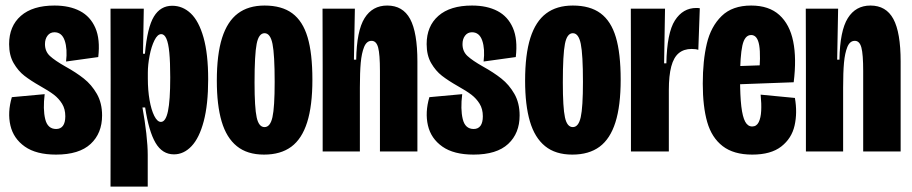

<svg xmlns="http://www.w3.org/2000/svg" viewBox="-20 -560 3371 710"><path d="M23.8 -200.7 145.2 -211.8Q138.3 -156.2 147.2 -119.6Q156 -83 187.7 -83Q204 -83 212.8 -94.8Q221.5 -106.7 221.5 -130Q221.5 -157 209.5 -176.4Q197.5 -195.8 179.2 -209.8Q160.8 -223.8 128.3 -242Q93.5 -261.8 70.3 -279.8Q47.2 -297.7 30.4 -326.6Q13.7 -355.5 13.7 -396.8Q13.7 -463.3 57.2 -501.4Q100.7 -539.5 181.5 -539.5Q237 -539.5 275.6 -519.3Q314.2 -499.2 332.6 -456.9Q351 -414.7 343.3 -349L224.3 -332.5Q229.8 -379 219.3 -409.8Q208.8 -440.7 181.3 -440.7Q165.3 -440.7 155.8 -428.2Q146.3 -415.8 146.3 -396.8Q146.3 -369.8 164.7 -352.9Q183 -336 222.2 -313.8Q261.3 -292.2 290.1 -269.4Q318.8 -246.7 338.2 -212.8Q357.5 -179 357.5 -133Q357.5 -67.2 315.2 -27.8Q272.8 11.7 187.2 11.7Q114 11.7 71.9 -17.9Q29.8 -47.5 18.5 -96Q7.2 -144.5 23.8 -200.7Z M389.2 -266.8 388.7 -528H511.7L508.8 -361.2H516Q524.8 -459.2 549.2 -498.9Q573.5 -538.7 616.8 -538.7Q655.7 -538.7 685.5 -510.4Q715.3 -482.2 732.6 -421.4Q749.8 -360.7 749.8 -266.5Q749.8 -173.7 733.4 -111.7Q717 -49.7 688.2 -19.4Q659.5 10.8 623.2 10.8Q580.2 10.8 555.2 -31.7Q530.2 -74.2 516.8 -162.5H506.8Q515.8 -112.8 521.1 -66.4Q526.3 -20 526.3 13V130H388.7ZM609.5 -273.5Q609.5 -330.3 606.1 -365.5Q602.7 -400.7 595.2 -417.2Q587.8 -433.8 576.3 -433.8Q562.5 -433.8 551.2 -411Q539.8 -388.2 533.2 -354.2Q526.7 -320.2 526.7 -291V-269Q526.7 -226.8 533 -190.2Q539.3 -153.7 550.5 -131.4Q561.7 -109.2 575 -109.2Q592.7 -109.2 601.1 -148.7Q609.5 -188.2 609.5 -273.5Z M781.8 -261.8Q781.8 -358.5 801.2 -419.8Q820.7 -481 859.6 -510.2Q898.5 -539.5 958.2 -539.5Q1022 -539.5 1060.8 -510.8Q1099.7 -482 1117.4 -422.4Q1135.2 -362.8 1135.2 -265.3Q1135.2 -168.8 1115.8 -107.7Q1096.5 -46.5 1057.2 -17.4Q1017.8 11.7 956.3 11.7Q894.2 11.7 855.8 -19.5Q817.3 -50.7 799.6 -110.9Q781.8 -171.2 781.8 -261.8ZM995.7 -257.2Q995.7 -358 987.7 -397.6Q979.7 -437.2 958.3 -437.2Q936.8 -437.2 929.1 -397.8Q921.3 -358.5 921.3 -255Q921.3 -161.5 929.2 -125.8Q937 -90 958.2 -90Q979.3 -90 987.5 -126.6Q995.7 -163.2 995.7 -257.2Z M1173.2 -312.5 1172.7 -528H1292.3L1288.8 -339.3H1297.2Q1299 -446.5 1328.2 -493Q1357.3 -539.5 1411.8 -539.5Q1469.7 -539.5 1496.6 -489.8Q1523.5 -440 1523.5 -332.3V0H1385V-297.5Q1385 -359 1378.4 -384Q1371.8 -409 1354 -409Q1335.7 -409 1326.4 -386.2Q1317.2 -363.3 1314 -327.9Q1310.8 -292.5 1310.8 -236.3V0H1173.2Z M1567.8 -200.7 1689.2 -211.8Q1682.3 -156.2 1691.2 -119.6Q1700 -83 1731.7 -83Q1748 -83 1756.8 -94.8Q1765.5 -106.7 1765.5 -130Q1765.5 -157 1753.5 -176.4Q1741.5 -195.8 1723.2 -209.8Q1704.8 -223.8 1672.3 -242Q1637.5 -261.8 1614.3 -279.8Q1591.2 -297.7 1574.4 -326.6Q1557.7 -355.5 1557.7 -396.8Q1557.7 -463.3 1601.2 -501.4Q1644.7 -539.5 1725.5 -539.5Q1781 -539.5 1819.6 -519.3Q1858.2 -499.2 1876.6 -456.9Q1895 -414.7 1887.3 -349L1768.3 -332.5Q1773.8 -379 1763.3 -409.8Q1752.8 -440.7 1725.3 -440.7Q1709.3 -440.7 1699.8 -428.2Q1690.3 -415.8 1690.3 -396.8Q1690.3 -369.8 1708.7 -352.9Q1727 -336 1766.2 -313.8Q1805.3 -292.2 1834.1 -269.4Q1862.8 -246.7 1882.2 -212.8Q1901.5 -179 1901.5 -133Q1901.5 -67.2 1859.2 -27.8Q1816.8 11.7 1731.2 11.7Q1658 11.7 1615.9 -17.9Q1573.8 -47.5 1562.5 -96Q1551.2 -144.5 1567.8 -200.7Z M1921.8 -261.8Q1921.8 -358.5 1941.2 -419.8Q1960.7 -481 1999.6 -510.2Q2038.5 -539.5 2098.2 -539.5Q2162 -539.5 2200.8 -510.8Q2239.7 -482 2257.4 -422.4Q2275.2 -362.8 2275.2 -265.3Q2275.2 -168.8 2255.8 -107.7Q2236.5 -46.5 2197.2 -17.4Q2157.8 11.7 2096.3 11.7Q2034.2 11.7 1995.8 -19.5Q1957.3 -50.7 1939.6 -110.9Q1921.8 -171.2 1921.8 -261.8ZM2135.7 -257.2Q2135.7 -358 2127.7 -397.6Q2119.7 -437.2 2098.3 -437.2Q2076.8 -437.2 2069.1 -397.8Q2061.3 -358.5 2061.3 -255Q2061.3 -161.5 2069.2 -125.8Q2077 -90 2098.2 -90Q2119.3 -90 2127.5 -126.6Q2135.7 -163.2 2135.7 -257.2Z M2313.2 -287.5 2312.7 -528H2439.2L2435.8 -325.7H2444.2Q2446.3 -438.5 2475.8 -484.5Q2505.3 -530.5 2554.7 -530.5Q2563.2 -530.5 2567.8 -529.5L2562.3 -375.7Q2553 -379 2537.7 -379Q2508.8 -379 2490.1 -363.5Q2471.3 -348 2462.3 -314.3Q2453.3 -280.7 2453.3 -226.5V0H2313.2Z M2578.8 -250.8Q2578.8 -335.5 2593.8 -398.8Q2608.8 -462 2648.6 -500.8Q2688.3 -539.5 2757.7 -539.5Q2823.5 -539.5 2862 -504.6Q2900.5 -469.7 2913.2 -406.7Q2926 -343.7 2915 -255.8L2670.3 -246.8V-314.2L2801.3 -318.8L2785.8 -270Q2794 -354.3 2787.5 -392.4Q2781 -430.5 2757.7 -430.5Q2733.8 -430.5 2725.2 -391.4Q2716.7 -352.3 2716.7 -271.3Q2716.7 -206.2 2721.3 -166.8Q2726 -127.5 2735.7 -109.9Q2745.3 -92.3 2761.5 -92.3Q2777.7 -92.3 2785.6 -108.2Q2793.5 -124.2 2794.8 -150.1Q2796.2 -176 2792.8 -210L2919.5 -197.8Q2929 -143.2 2918.3 -95.8Q2907.7 -48.5 2869.3 -18.4Q2831 11.7 2761.7 11.7Q2692.8 11.7 2652.3 -19.7Q2611.8 -51 2595.3 -108.4Q2578.8 -165.8 2578.8 -250.8Z M2960.2 -312.5 2959.7 -528H3079.3L3075.8 -339.3H3084.2Q3086 -446.5 3115.2 -493Q3144.3 -539.5 3198.8 -539.5Q3256.7 -539.5 3283.6 -489.8Q3310.5 -440 3310.5 -332.3V0H3172V-297.5Q3172 -359 3165.4 -384Q3158.8 -409 3141 -409Q3122.7 -409 3113.4 -386.2Q3104.2 -363.3 3101 -327.9Q3097.8 -292.5 3097.8 -236.3V0H2960.2Z"/></svg>

Font: Bricolage Grotesque 96pt Condensed ExBd
Style: Regular
Weight: 800
Width: 3
Designer: Mathieu Triay
Foundry: Atelier Triay
Version: Version 1.001;Glyphs 3.2 (3207)